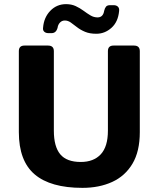

<svg xmlns="http://www.w3.org/2000/svg" viewBox="-20 -887 766 927"><path d="M378 20Q224 20 147.5 -45Q71 -110 71 -249V-640Q71 -667 98 -667H212Q240 -667 240 -640V-256Q240 -179 271 -142Q302 -105 370 -105Q432 -105 466.5 -142Q501 -179 501 -256V-640Q501 -667 528 -667H627Q655 -667 655 -640V-249Q655 -156 619.5 -96.5Q584 -37 521.5 -8.5Q459 20 378 20ZM258 -753Q251 -727 229 -727H214Q201 -727 193.5 -734Q186 -741 188 -754Q192 -803 223 -835Q254 -867 299 -867Q325 -867 345.5 -857.5Q366 -848 383.5 -835Q401 -822 417 -812.5Q433 -803 451 -803Q478 -803 483 -835Q486 -848 492 -855Q498 -862 511 -862H529Q542 -862 549.5 -854.5Q557 -847 555 -833Q550 -781 518 -752.5Q486 -724 445 -724Q413 -724 390.5 -733.5Q368 -743 351.5 -756Q335 -769 321.5 -778.5Q308 -788 293 -788Q279 -788 269.5 -778Q260 -768 258 -753Z"/></svg>

Font: Pitagon Sans
Style: Bold
Weight: 700
Designer: Travis Tran
Foundry: Pitagon
Version: Version 1.001; ttfautohint (v1.8.4.7-5d5b);gftools[0.9.26]